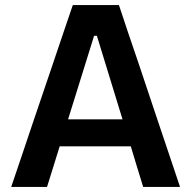

<svg xmlns="http://www.w3.org/2000/svg" viewBox="-20 -733 749 753"><path d="M24 0Q43.5 -57.5 65 -121Q86.5 -184.5 105.5 -241.5L188.5 -486Q211 -552.5 229 -605.8Q247 -659 265.5 -713H446.5Q465 -657 482.8 -604Q500.5 -551 523 -486L605 -241Q625 -181.5 646 -119.2Q667 -57 686 0H541.5Q529.5 -38.5 517.2 -79Q505 -119.5 493 -159H214Q201.5 -119 189 -78.5Q176.5 -38 164.5 0ZM349 -592.5 247 -265H460.5L360 -592.5Z"/></svg>

Font: Commissioner SemiBold
Style: Regular
Weight: 600
Designer: Kostas Bartsokas
Foundry: Kostas Bartsokas
Version: Version 1.000; ttfautohint (v1.8.3)